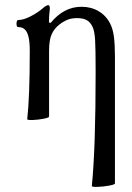

<svg xmlns="http://www.w3.org/2000/svg" viewBox="-20 -451 509 743"><path d="M350.1 -172.9Q350.1 -259.8 348.1 -294.9Q346.2 -330.1 338.4 -346.7Q329.1 -366.2 314.9 -373.5Q300.8 -380.9 278.3 -380.9Q256.8 -380.9 241.2 -374.5Q225.6 -368.2 210.9 -356.9Q189.9 -340.8 179.9 -318.4Q169.9 -295.9 169.9 -253.9V0Q169.9 4.4 148.7 8.5Q127.4 12.7 106.2 13.4Q85 14.2 85.4 9.8Q95.2 -76.7 95.2 -254.4Q95.2 -288.6 90.3 -308.6Q85.4 -328.6 75.7 -337.4Q65.9 -346.2 50.3 -346.2Q45.9 -346.2 44.4 -353Q43 -359.9 44.7 -366.7Q46.4 -373.5 50.3 -373.5Q70.8 -373.5 98.6 -387.9Q126.5 -402.3 145.5 -418.9Q152.8 -425.3 158.2 -428.2Q163.6 -431.2 167 -431.2Q169.9 -431.2 171.4 -427.7Q172.9 -424.3 172.9 -417.5Q169.4 -391.1 169.4 -364.3L175.8 -362.3Q202.1 -394 231.7 -409.4Q261.2 -424.8 295.4 -424.8Q332.5 -424.8 361.6 -407.7Q390.6 -390.6 406.2 -359.9Q416.5 -340.3 420.7 -309.8Q424.8 -279.3 424.8 -231.9V258.8Q424.8 263.2 402.3 267.3Q379.9 271.5 357.4 272.2Q335 272.9 335.4 268.6Q350.1 121.6 350.1 -172.9Z"/></svg>

Font: Junicode Two Beta VF
Style: Regular
Weight: 400
Designer: Peter S. Baker
Foundry: Briery Creek Software
Version: Version 1.031 beta; ttfautohint (v1.8.1.43-b0c9)